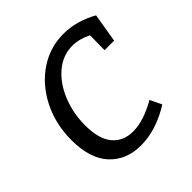

<svg xmlns="http://www.w3.org/2000/svg" viewBox="-151 -655 783 783"><g transform="rotate(-45 240.5 -264.0)"><path d="M452 -371H397L398 -456Q356 -477 317 -477Q262 -477 218 -440Q174 -403 149 -341.5Q124 -280 124 -211Q124 -131 156.5 -92.5Q189 -54 245 -54Q306 -54 383 -98L407 -48Q316 9 227 9Q144 9 93 -45.5Q42 -100 42 -207Q42 -299 80 -374.5Q118 -450 182.5 -493.5Q247 -537 325 -537Q400 -537 473 -496Z"/></g></svg>

Font: Bitter Pro
Style: Italic
Weight: 400
Italic angle: -9°
Designer: Sol Matas, and Bitter project Authors
Foundry: Sol Matas
Version: Version 1.010